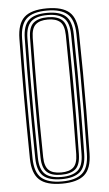

<svg xmlns="http://www.w3.org/2000/svg" viewBox="-56 -843 504 886"><g transform="rotate(-5 195.5 -400.0)"><path d="M195.5 6Q122.5 6 90.4 -23.8Q58.2 -53.5 57.2 -122Q56.2 -202.2 55.6 -270.5Q55 -338.8 55 -402.8Q55 -466.8 55.6 -533.5Q56.2 -600.2 57.2 -677.5Q58.2 -746.2 90.4 -776.1Q122.5 -806 195.5 -806Q266.8 -806 299.5 -776.8Q332.2 -747.5 333.5 -677.5Q335 -585.5 335.8 -498.5Q336.5 -411.5 335.9 -319.8Q335.2 -228 333.5 -122Q332.2 -51.2 298.9 -22.6Q265.5 6 195.5 6ZM195.5 -4.2Q258.8 -4.2 289.4 -30.5Q320 -56.8 321.2 -122Q322.8 -221.2 323.4 -308.8Q324 -396.2 323.5 -485.1Q323 -574 321.2 -677.2Q320 -742.2 289.9 -769Q259.8 -795.8 195.5 -795.8Q129 -795.8 99.8 -768.2Q70.5 -740.8 69.5 -677.2Q68.5 -611.8 67.9 -550.2Q67.2 -488.8 67.2 -424.1Q67.2 -359.5 67.8 -285.8Q68.2 -212 69.5 -122Q70.5 -57 101 -30.6Q131.5 -4.2 195.5 -4.2ZM195.5 -14.8Q135.8 -14.8 109.2 -39.6Q82.8 -64.5 82 -122Q80.8 -202.2 80.2 -270.5Q79.8 -338.8 79.8 -402.6Q79.8 -466.5 80.2 -533.2Q80.8 -600 82 -677.2Q82.8 -735.2 109.1 -760.2Q135.5 -785.2 195.5 -785.2Q253.2 -785.2 280.5 -760.9Q307.8 -736.5 308.8 -677Q310.5 -587.5 311.1 -500.1Q311.8 -412.8 311.2 -320.2Q310.8 -227.8 308.8 -122.2Q307.8 -62 279.8 -38.4Q251.8 -14.8 195.5 -14.8ZM195.5 -25Q245 -25 270.4 -46.1Q295.8 -67.2 296.5 -122.5Q298.2 -220 298.8 -308.6Q299.2 -397.2 298.8 -486.9Q298.2 -576.5 296.5 -677Q295.5 -731.2 271 -753.1Q246.5 -775 195.5 -775Q142.2 -775 118.6 -752.2Q95 -729.5 94.2 -677Q92.8 -585.5 92.1 -498.9Q91.5 -412.2 92 -320.6Q92.5 -229 94.2 -122.2Q95 -70 118.8 -47.5Q142.5 -25 195.5 -25ZM195.5 -35.2Q149.5 -35.2 128.4 -55.4Q107.2 -75.5 106.5 -123.2Q104.2 -265.8 104.2 -400Q104.2 -534.2 106.5 -676.8Q107.2 -726.2 129.4 -745.5Q151.5 -764.8 195.5 -764.8Q240.2 -764.8 261.8 -745.1Q283.2 -725.5 284.2 -676.8Q286.5 -544.8 286.8 -412.9Q287 -281 284.2 -122.8Q283.2 -73 261 -54.1Q238.8 -35.2 195.5 -35.2ZM195.5 -45.8Q233.8 -45.8 252.5 -63Q271.2 -80.2 272 -123.8Q273.2 -218.5 273.9 -306.1Q274.5 -393.8 274 -483.8Q273.5 -573.8 272 -675.5Q271.2 -720.5 251.9 -737.4Q232.5 -754.2 195.5 -754.2Q157.2 -754.2 138.4 -737Q119.5 -719.8 118.8 -676Q116.8 -547.2 116.5 -414.5Q116.2 -281.8 118.8 -123.2Q119.5 -81.2 137.8 -63.5Q156 -45.8 195.5 -45.8Z"/></g></svg>

Font: Big Shoulders Inline Text Light
Style: Regular
Weight: 300
Designer: Patric King
Foundry: XO Type Co
Version: Version 1.000